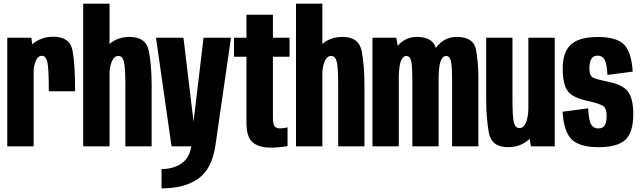

<svg xmlns="http://www.w3.org/2000/svg" viewBox="-20 -805 3522 1056"><path d="M248.5 -303Q248.5 -433.5 240 -465.8Q231.5 -498 211 -498Q188 -498 176.5 -469.5Q166.5 -445 165 -419V0H20V-597.5H152.5L157.5 -561Q205 -603 273 -603Q364.5 -603 378.8 -527.5Q393 -452 393 -303Z M437.5 0V-785H582.5V-563.5Q628.5 -602 693 -602Q784 -602 799 -523Q814 -444 814 -336.5V0H669.5V-333.5Q669.5 -437 661.2 -467.2Q653 -497.5 631 -497.5Q608.5 -497.5 595 -467Q585.5 -444.5 582.5 -410.5V0Z M923.5 0 838 -597.5H989L1044.5 -135.5L1099.5 -597.5H1250.5L1164 0Q1144.5 125.5 1069.5 178.2Q994.5 231 868.5 231V125Q931 125 976.5 95Q1022 65 1032 0Z M1467.5 7Q1405.5 7 1370.5 -21.2Q1335.5 -49.5 1335.5 -130.5V-493H1267V-597.5H1335.5V-724H1481V-597.5H1572.5V-493H1481V-159Q1481 -120.5 1490.8 -109.8Q1500.5 -99 1520 -99Q1541 -99 1561.5 -104.5V-1.5Q1511.5 7 1467.5 7Z M1608 0V-785H1753V-563.5Q1799 -602 1863.5 -602Q1954.5 -602 1969.5 -523Q1984.5 -444 1984.5 -336.5V0H1840V-333.5Q1840 -437 1831.8 -467.2Q1823.5 -497.5 1801.5 -497.5Q1779 -497.5 1765.5 -467Q1756 -444.5 1753 -410.5V0Z M2028.5 0V-597.5H2159.5L2167.5 -553.5Q2210.5 -602 2272.5 -602Q2359 -602 2377 -541.5Q2422.5 -602 2491.5 -602Q2585.5 -602 2598.2 -530.8Q2611 -459.5 2611 -382V0H2466.5V-359Q2466.5 -441.5 2460.2 -469.2Q2454 -497 2434 -497Q2414 -497 2403 -467Q2394 -442 2392.5 -384.5Q2392.5 -383.5 2392.5 -382V0H2248V-359Q2248 -441.5 2241.5 -469.2Q2235 -497 2215 -497Q2195 -497 2184 -467Q2175.5 -443 2173.5 -389V0Z M2900 0 2893 -41.5Q2845 4.5 2774.5 4.5Q2683.5 4.5 2668.8 -74.8Q2654 -154 2654 -261V-597.5H2798.5V-264Q2798.5 -160.5 2806.5 -130.5Q2814.5 -100.5 2837 -100.5Q2859.5 -100.5 2872.5 -131Q2884 -157 2886 -201V-597.5H3031V0Z M3271.5 4.5Q3171.5 4.5 3126.5 -36Q3081.5 -76.5 3074 -190.5L3215 -209Q3218 -140.5 3231.8 -119.5Q3245.5 -98.5 3270 -98.5Q3295.5 -98.5 3306 -115.5Q3316.5 -132.5 3316.5 -165.5Q3316.5 -211 3295.2 -223.5Q3274 -236 3216.5 -249Q3130.5 -266.5 3102.8 -303.5Q3075 -340.5 3075 -429Q3075 -518.5 3120 -560Q3165 -601.5 3268.5 -601.5Q3370.5 -601.5 3411.8 -560.5Q3453 -519.5 3460 -411L3321 -393Q3317.5 -455 3305.2 -477Q3293 -499 3267.5 -499Q3242.5 -499 3232 -480.2Q3221.5 -461.5 3221.5 -430.5Q3221.5 -386.5 3243.5 -377Q3265.5 -367.5 3321 -356Q3404 -340.5 3433.5 -301.8Q3463 -263 3463 -177Q3463 -76 3419 -35.8Q3375 4.5 3271.5 4.5Z"/></svg>

Font: Anybody Condensed Regular
Style: Bold
Weight: 700
Width: 3
Designer: Tyler Finck
Foundry: Etcetera Type Company
Version: Version 1.010; ttfautohint (v1.8.3) -l 8 -r 50 -G 200 -x 14 